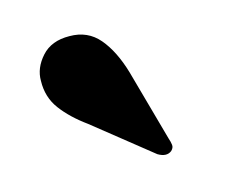

<svg xmlns="http://www.w3.org/2000/svg" viewBox="-39 -753 342 292"><g transform="rotate(-10 132.0 -606.5)"><path d="M164 -638 205 -528.5Q207.5 -523 208.5 -518.2Q209.5 -513.5 205.5 -509Q197.5 -501.5 184 -508L88.5 -571.5Q62.5 -587 46.5 -605Q30.5 -623 29 -648.5Q27 -668.5 41 -687.2Q55 -706 83.5 -708Q112 -710.5 131.2 -691.5Q150.5 -672.5 164 -638Z"/></g></svg>

Font: Fraunces 72pt S000
Style: Bold
Weight: 700
Version: Version 1.000; ttfautohint (v1.8.3)